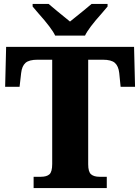

<svg xmlns="http://www.w3.org/2000/svg" viewBox="-20 -951 709 971"><path d="M150 -57H187Q216 -57 230 -69.5Q244 -82 244 -122V-649H170Q127 -649 109 -633Q91 -617 87 -582L79 -512H6L11 -714H658L663 -512H590L583 -582Q579 -617 561 -633Q543 -649 500 -649H426V-120Q426 -82 440.5 -69.5Q455 -57 483 -57H520V0H150ZM173 -885 145 -918V-931H226Q261 -901 334 -842Q419 -910 443 -931H524V-918L496 -885Q427 -808 410 -771H259Q242 -808 173 -885Z"/></svg>

Font: Noto Serif ExtraBold
Style: Regular
Weight: 800
Designer: Monotype Design Team
Foundry: Monotype Imaging Inc.
Version: Version 1.001